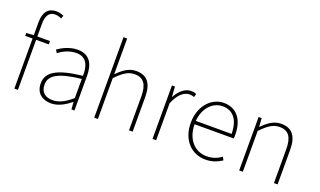

<svg xmlns="http://www.w3.org/2000/svg" viewBox="-81 -1287 2966 1780"><g transform="rotate(20 1401.5 -397.0)"><path d="M37 -494H110V0H145V-494H270V-527H145V-650C145 -729 171 -775 231 -775C251 -775 273 -770 295 -759L306 -790C281 -801 255 -807 232 -807C156 -807 110 -758 110 -655V-527L37 -522Z M475 13C545 13 611 -26 665 -70H668L673 0H703V-341C703 -448 665 -540 541 -540C455 -540 382 -496 349 -472L367 -443C401 -470 464 -507 539 -507C648 -507 670 -414 667 -329C430 -302 323 -247 323 -130C323 -30 393 13 475 13ZM478 -20C414 -20 360 -50 360 -131C360 -220 438 -273 667 -298V-109C598 -50 541 -20 478 -20Z M898 0H934V-403C1001 -472 1049 -507 1114 -507C1204 -507 1241 -450 1241 -334V0H1277V-339C1277 -475 1226 -540 1118 -540C1045 -540 990 -498 934 -441V-560V-794H898Z M1473 0H1509V-364C1550 -468 1608 -505 1655 -505C1676 -505 1685 -503 1702 -496L1711 -529C1693 -538 1678 -540 1660 -540C1597 -540 1546 -492 1511 -428H1509L1503 -527H1473Z M1996 13C2074 13 2119 -13 2159 -37L2143 -68C2103 -39 2058 -20 1998 -20C1874 -20 1793 -122 1793 -261H2179C2181 -275 2181 -286 2181 -297C2181 -453 2104 -540 1982 -540C1865 -540 1755 -434 1755 -262C1755 -90 1863 13 1996 13ZM1793 -294C1804 -427 1888 -507 1982 -507C2081 -507 2146 -437 2146 -294Z M2328 0H2364V-403C2431 -472 2479 -507 2544 -507C2634 -507 2671 -450 2671 -334V0H2707V-339C2707 -475 2656 -540 2548 -540C2475 -540 2420 -498 2366 -443H2364L2358 -527H2328Z"/></g></svg>

Font: Noto Sans CJK SC Thin
Style: Regular
Weight: 100
Designer: Ryoko NISHIZUKA 西塚涼子 (kana, bopomofo & ideographs); Paul D. Hunt (Latin, Greek & Cyrillic); Sandoll Communications 산돌커뮤니
Foundry: Adobe
Version: Version 2.004;hotconv 1.0.118;makeotfexe 2.5.65603